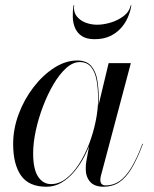

<svg xmlns="http://www.w3.org/2000/svg" viewBox="-20 -700 584 730"><path d="M156.5 10Q89.5 10 59.8 -32.8Q30 -75.5 30 -152.5Q30 -210 51 -266.2Q72 -322.5 107.5 -368.5Q143 -414.5 186.2 -442.2Q229.5 -470 273.5 -470Q309.5 -470 327.2 -448.8Q345 -427.5 350.2 -394Q355.5 -360.5 355.5 -324Q355.5 -291 349.2 -253.5Q343 -216 331 -178.5Q319 -141 301.8 -107.2Q284.5 -73.5 262 -47Q239.5 -20.5 213.2 -5.2Q187 10 156.5 10ZM174 0Q204 0 230.8 -20.5Q257.5 -41 280 -75.8Q302.5 -110.5 318.8 -153Q335 -195.5 344 -240Q353 -284.5 353 -324Q353 -363 347.2 -394.8Q341.5 -426.5 326.2 -445.2Q311 -464 283 -464Q257 -464 231.5 -441Q206 -418 183.5 -379.8Q161 -341.5 143.5 -295.5Q126 -249.5 116 -203Q106 -156.5 106 -117.5Q106 -57 124.8 -28.5Q143.5 0 174 0ZM374 10Q339 10 322.5 -9Q306 -28 306 -58Q306 -66.5 306.5 -73.2Q307 -80 308 -85L319.5 -149L342.5 -223.5L355.5 -303.5L393 -460H477.5L363.5 -31Q361.5 -23.5 361.5 -15Q361.5 -6.5 366.2 -0.8Q371 5 382 5Q410.5 5 434 -11Q457.5 -27 479 -62.2Q500.5 -97.5 521.5 -153.5L523.5 -153Q502 -95.5 480.2 -59.5Q458.5 -23.5 433 -6.8Q407.5 10 374 10ZM339.5 -551Q309.5 -551 291.8 -562.5Q274 -574 265.8 -592.8Q257.5 -611.5 256.8 -634.2Q256 -657 259.5 -680H262Q258.5 -655.5 271 -639Q283.5 -622.5 304.8 -614.2Q326 -606 349.5 -606Q373 -606 400.8 -614.2Q428.5 -622.5 450.2 -639Q472 -655.5 477 -680H479.5Q476 -657 466.2 -634.2Q456.5 -611.5 439.5 -592.8Q422.5 -574 398 -562.5Q373.5 -551 339.5 -551Z"/></svg>

Font: Bodoni Moda 72pt
Style: Italic
Weight: 400
Italic angle: -13°
Designer: Owen Earl
Foundry: indestructible type
Version: Version 2.005